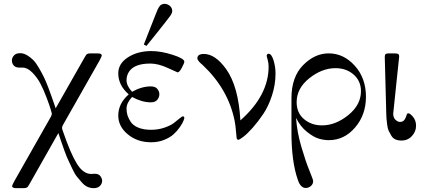

<svg xmlns="http://www.w3.org/2000/svg" viewBox="-20 -719 2219 1000"><path d="M42 -404Q42 -418 52.5 -430Q63 -442 85 -442Q103 -442 121.5 -431Q140 -420 154 -405.5Q168 -391 183.5 -364Q199 -337 209 -316.5Q219 -296 232.5 -260.5Q246 -225 252 -207Q258 -189 270 -155L419 -417Q428 -434 433.5 -437.5Q439 -441 451 -441H488Q510 -441 510 -430Q510 -425 498 -403L309 -70Q303 -60 303 -52Q303 -48 309 -32Q347 79 380 133Q413 187 455 187Q458 187 464.5 186.5Q471 186 474 186Q494 186 503 198.5Q512 211 512 223Q512 237 501 249Q490 261 468 261Q452 261 436.5 254.5Q421 248 406.5 231.5Q392 215 380.5 201Q369 187 356 158.5Q343 130 335.5 115Q328 100 315.5 65.5Q303 31 299.5 20Q296 9 284 -26L135 237Q126 254 120.5 257.5Q115 261 102 261H65Q43 261 43 250Q43 246 56 222L245 -111Q250 -120 250 -128Q247 -138 242.5 -154Q238 -170 222.5 -211Q207 -252 190.5 -283.5Q174 -315 148.5 -341Q123 -367 98 -367H80Q61 -367 51.5 -378Q42 -389 42 -404Z M596 -117Q596 -180 650 -227V-228Q596 -275 596 -337Q596 -388 646.5 -420.5Q697 -453 768 -453Q819 -453 879.5 -433.5Q940 -414 940 -398Q940 -390 927 -366Q914 -342 905 -342Q904 -342 854 -365Q804 -388 763 -388Q681 -388 653 -347Q639 -327 639 -301Q639 -272 668 -241Q718 -269 765 -269Q789 -269 799.5 -256Q810 -243 810 -228Q810 -213 799.5 -199.5Q789 -186 765 -186Q719 -186 668 -214Q639 -183 639 -153Q639 -135 644 -118.5Q649 -102 661.5 -83.5Q674 -65 701 -54Q728 -43 766 -43Q804 -43 836 -54Q868 -65 885 -78Q902 -91 915 -102Q928 -113 932 -113Q940 -113 940 -105Q940 -101 935 -88.5Q930 -76 916.5 -56.5Q903 -37 884.5 -20Q866 -3 835 9.5Q804 22 767 22Q696 22 646 -19Q596 -60 596 -117ZM729 -487 793 -650Q794 -651 797 -659Q800 -667 801.5 -670.5Q803 -674 807 -680.5Q811 -687 814.5 -690.5Q818 -694 824 -696.5Q830 -699 837 -699Q852 -699 864.5 -688.5Q877 -678 877 -662V-661Q877 -651 866 -635.5Q855 -620 796 -546Q764 -506 743 -480Z M1008 -415Q1008 -438 1042 -438Q1101 -438 1158 -359Q1222 -269 1232 -92Q1379 -222 1379 -372Q1379 -391 1374 -408Q1369 -425 1369 -427Q1369 -439 1379 -439Q1394 -439 1404.5 -405.5Q1415 -372 1415 -336Q1415 -278 1396.5 -221.5Q1378 -165 1351 -125Q1324 -85 1296 -53.5Q1268 -22 1247.5 -6.5Q1227 9 1222 9Q1214 9 1212.5 0Q1211 -9 1209 -36.5Q1207 -64 1202 -90Q1169 -254 1037 -379L1035 -381Q1032 -383 1029 -386Q1026 -389 1022 -392.5Q1018 -396 1015 -400Q1012 -404 1010 -408Q1008 -412 1008 -415Z M1498 -28V-207Q1498 -318 1558.5 -379.5Q1619 -441 1692 -441Q1770 -441 1828 -376.5Q1886 -312 1886 -215Q1886 -121 1829.5 -55Q1773 11 1693 11Q1667 11 1640 3Q1613 -5 1578.5 -32.5Q1544 -60 1522 -105Q1527 -31 1549.5 45.5Q1572 122 1591.5 169.5Q1611 217 1611 224Q1611 240 1599 250Q1587 260 1572 260Q1545 260 1531 217Q1498 122 1498 -28ZM1525 -187Q1525 -131 1563.5 -98.5Q1602 -66 1657 -66Q1728 -66 1794 -119.5Q1860 -173 1860 -244Q1860 -297 1822 -330.5Q1784 -364 1727 -364Q1657 -364 1591 -311.5Q1525 -259 1525 -187Z M1984 -422Q1984 -434 1988.5 -437.5Q1993 -441 2005 -441H2032Q2048 -441 2053.5 -438Q2059 -435 2059 -424Q2059 -419 2043.5 -276.5Q2028 -134 2028 -127Q2028 -106 2040 -95Q2052 -84 2063 -84Q2079 -84 2086.5 -95Q2094 -106 2097 -117.5Q2100 -129 2106 -129Q2116 -129 2131.5 -110Q2147 -91 2147 -64Q2147 -34 2125.5 -10.5Q2104 13 2071 13Q2053 13 2039.5 7Q2026 1 2018 -12.5Q2010 -26 2004.5 -37.5Q1999 -49 1996.5 -70Q1994 -91 1993 -101Q1992 -111 1991.5 -133.5Q1991 -156 1991 -159Z"/></svg>

Font: CMU Serif
Style: Roman
Weight: 500
Version: Version 0.7.0